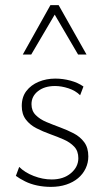

<svg xmlns="http://www.w3.org/2000/svg" viewBox="-20 -724 411 750"><path d="M179 6Q151 6 125 0.5Q99 -5 78 -15.5Q57 -26 42 -37L55 -72Q77 -50 112 -36.5Q147 -23 182 -23Q228 -23 257 -47.5Q286 -72 286 -106Q286 -134 270 -151Q254 -168 229 -179Q204 -190 176 -200Q148 -210 122.5 -223Q97 -236 81 -257Q65 -278 65 -310Q65 -345 83 -368.5Q101 -392 131 -404.5Q161 -417 196 -417Q226 -417 255.5 -409Q285 -401 306 -386L293 -352Q275 -370 247.5 -379Q220 -388 195 -388Q154 -388 128.5 -368Q103 -348 103 -317Q103 -291 119.5 -274.5Q136 -258 161 -247.5Q186 -237 214.5 -226.5Q243 -216 268 -203Q293 -190 309 -168.5Q325 -147 325 -113Q325 -88 314.5 -66Q304 -44 285 -28Q266 -12 239 -3Q212 6 179 6ZM285 -511 186 -680 177 -704H209L318 -511ZM69 -511 177 -704H209L202 -681L102 -511Z"/></svg>

Font: Ysabeau Office ExtraLight
Style: Regular
Weight: 250
Designer: Christian Thalmann (Catharsis Fonts)
Version: Version 2.001;gftools[0.9.30]; featfreeze: tnum,lnum,ss02